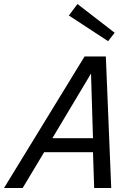

<svg xmlns="http://www.w3.org/2000/svg" viewBox="-46 -936 680 956"><path d="M524.9 -772.9 492.2 -731 296.9 -858.9 339.8 -916ZM66.9 0H-25.9L375 -654.8H481L507.8 0H422.9L417 -178.2H173.8ZM214.8 -248H417L407.2 -569.8Z"/></svg>

Font: IntelOne Mono
Style: Italic
Weight: 400
Italic angle: -16°
Designer: Fred Shallcrass
Foundry: Frere-Jones Type LLC
Version: Version 1.200;hotconv 1.1.0;makeotfexe 2.6.0;FJTRelease1.2